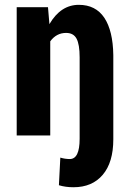

<svg xmlns="http://www.w3.org/2000/svg" viewBox="-20 -558 537 791"><path d="M177.7 -528.3 183.6 -458.5Q230 -538.1 304.7 -538.1Q374 -538.1 409.7 -484.9Q445.3 -431.6 446.8 -330.6V16.1Q446.8 110.8 403.3 162.1Q359.9 213.4 282.7 213.4Q250 213.4 222.7 205.1L228.5 91.3Q247.6 97.2 267.6 97.2Q308.1 97.2 308.1 13.7V-321.8Q308.1 -375 295.4 -398.7Q282.7 -422.4 252.4 -422.4Q212.4 -422.4 187 -387.7V0H48.8V-528.3Z"/></svg>

Font: MAUL Condensed Bold
Style: Condensed Bold
Weight: 700
Designer: MAUL
Version: Version 1.0; 2020; ttfautohint (v1.8.3)